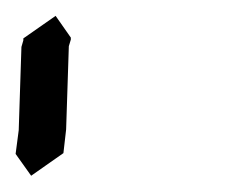

<svg xmlns="http://www.w3.org/2000/svg" viewBox="-105 -786 315 241"><path d="M-35.2 -766.1 -16.1 -738.8V-736.3Q-16.1 -735.8 -18.6 -728L-22 -623.5L-25.4 -593.8L-65.9 -565.4L-85.4 -592.8L-81.5 -622.6L-78.1 -727.1Q-75.7 -734.9 -75.7 -735.4V-737.8Z"/></svg>

Font: Panteley
Style: Regular
Weight: 500
Designer: Kalashnikov Yuriy
Foundry: Øêîëà ïàâà èìåíè ñâÿòîãî àâíîàïîñòîëüíîãî Âëàäèìèà
Version: Version 1.80 April 12, 2018